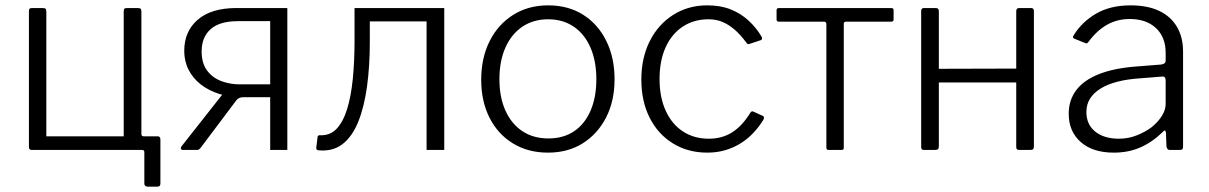

<svg xmlns="http://www.w3.org/2000/svg" viewBox="-20 -560 4513 717"><path d="M98 0Q88 0 88 -12V-518Q88 -525 90.5 -527.5Q93 -530 101 -530H137Q147 -530 150 -527.5Q153 -525 153 -515V-51H442V-518Q442 -525 444.5 -527.5Q447 -530 456 -530H492Q502 -530 505 -527.5Q508 -525 508 -515V-12Q508 0 497 0ZM532 137Q519 137 519 125V8Q519 0 510 0H466V-51H508V-60Q508 -51 516 -51H569Q579 -51 579 -39V124Q579 131 576.5 134Q574 137 567 137Z M989 0V-197H883Q837 -197 798 -209.5Q759 -222 730 -244.5Q701 -267 684.5 -299Q668 -331 668 -370Q668 -443 718.5 -486.5Q769 -530 863 -530H1053V0ZM665 0Q657 0 655.5 -4.5Q654 -9 659 -15L826 -227L892 -197Q873 -198 863 -186L730 -9Q726 -4 723 -2Q720 0 715 0ZM875 -245H989V-481H869Q800 -481 766.5 -451Q733 -421 733 -368Q733 -324 753 -297Q773 -270 805.5 -257.5Q838 -245 875 -245Z M1167 1Q1160 -2 1161 -8L1166 -49Q1167 -55 1174 -55Q1212 -53 1236.5 -78.5Q1261 -104 1276 -152Q1291 -200 1297.5 -265.5Q1304 -331 1304 -408V-530H1639V0H1573V-480H1361V-402Q1361 -313 1350.5 -236.5Q1340 -160 1317.5 -104.5Q1295 -49 1258 -21Q1221 7 1167 1Z M2026 10Q1952 10 1895.5 -24.5Q1839 -59 1808 -120.5Q1777 -182 1777 -262Q1777 -344 1808.5 -406.5Q1840 -469 1896.5 -504.5Q1953 -540 2027 -540Q2102 -540 2157.5 -505Q2213 -470 2244 -407.5Q2275 -345 2275 -264Q2275 -183 2243.5 -121.5Q2212 -60 2156.5 -25Q2101 10 2026 10ZM2028 -43Q2084 -43 2124 -70Q2164 -97 2185.5 -147Q2207 -197 2207 -264Q2207 -332 2185 -382.5Q2163 -433 2122.5 -460.5Q2082 -488 2027 -488Q1972 -488 1931 -460.5Q1890 -433 1867.5 -382.5Q1845 -332 1845 -264Q1845 -197 1867.5 -147Q1890 -97 1931 -70Q1972 -43 2028 -43Z M2621 -540Q2671 -540 2708.5 -525Q2746 -510 2775 -483.5Q2804 -457 2824 -423Q2829 -413 2821 -410L2779 -396Q2772 -393 2767 -401Q2744 -432 2722 -450.5Q2700 -469 2677 -478.5Q2654 -488 2626 -488Q2571 -488 2529.5 -460.5Q2488 -433 2465.5 -383Q2443 -333 2443 -265Q2443 -197 2466 -146.5Q2489 -96 2530.5 -69Q2572 -42 2627 -42Q2677 -42 2714.5 -66Q2752 -90 2782 -139Q2785 -143 2787.5 -144Q2790 -145 2794 -143L2829 -127Q2835 -124 2832 -115Q2816 -88 2794.5 -65Q2773 -42 2747 -25.5Q2721 -9 2689.5 0.5Q2658 10 2621 10Q2549 10 2493 -24.5Q2437 -59 2406 -120.5Q2375 -182 2375 -263Q2375 -344 2406.5 -406.5Q2438 -469 2494 -504.5Q2550 -540 2621 -540Z M3308 -479H3139Q3131 -479 3131 -471V-8Q3131 0 3123 0H3074Q3066 0 3066 -9V-470Q3066 -479 3057 -479H2889Q2880 -479 2880 -487V-522Q2880 -530 2889 -530H3308Q3317 -530 3317 -522V-487Q3317 -479 3308 -479Z M3486 -518V-15Q3486 -6 3483 -3Q3480 0 3470 0H3433Q3425 0 3422.5 -2.5Q3420 -5 3420 -12V-518Q3420 -530 3430 -530H3475Q3486 -530 3486 -518ZM3841 -518V-15Q3841 -6 3838 -3Q3835 0 3826 0H3789Q3780 0 3777.5 -2.5Q3775 -5 3775 -12V-518Q3775 -530 3786 -530H3831Q3841 -530 3841 -518ZM3453 -252Q3444 -252 3444 -261V-295Q3444 -303 3452 -303L3809 -304Q3817 -304 3817 -296V-261Q3817 -252 3808 -252Z M4322 -67Q4283 -29 4238.5 -9.5Q4194 10 4139 10Q4061 10 4016 -29.5Q3971 -69 3971 -135Q3971 -187 4000 -224.5Q4029 -262 4086 -284Q4143 -306 4227 -312L4316 -319Q4324 -320 4328.5 -323.5Q4333 -327 4333 -334V-363Q4333 -421 4297 -455Q4261 -489 4199 -489Q4152 -489 4114 -467.5Q4076 -446 4045 -404Q4042 -400 4039.5 -398.5Q4037 -397 4033 -399L3991 -416Q3988 -418 3987 -420.5Q3986 -423 3990 -429Q4021 -479 4074 -509.5Q4127 -540 4202 -540Q4265 -540 4308.5 -519.5Q4352 -499 4375 -460Q4398 -421 4398 -368V-13Q4398 -5 4395 -2.5Q4392 0 4385 0H4348Q4343 0 4340 -3.5Q4337 -7 4336 -13L4334 -65Q4332 -79 4322 -67ZM4333 -259Q4333 -276 4319 -274L4244 -268Q4192 -265 4153.5 -255Q4115 -245 4089.5 -229Q4064 -213 4050.5 -191.5Q4037 -170 4037 -142Q4037 -95 4070 -68.5Q4103 -42 4159 -42Q4193 -42 4225 -54.5Q4257 -67 4282 -86Q4307 -107 4320 -129Q4333 -151 4333 -171V-259Z"/></svg>

Font: Libre Franklin Light
Style: Regular
Weight: 300
Designer: Pablo Impallari, Rodrigo Fuenzalida, Nhung Nguyen
Foundry: Impallari Type
Version: Version 3.000